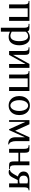

<svg xmlns="http://www.w3.org/2000/svg" viewBox="1843 -2363 710 4436"><g transform="rotate(90 2198.0 -145.0)"><path d="M82 -350Q82 -401 68 -425.5Q54 -450 12 -450H2V-470H462V0H372V-430H172V0H82Z M621 -350Q621 -401 607 -425.5Q593 -450 551 -450H531V-470H621Q659 -470 678.5 -459.5Q698 -449 706 -425Q761 -480 846 -480Q932 -480 979 -410.5Q1026 -341 1026 -235Q1026 -128 977.5 -59Q929 10 836 10Q798 10 769 2Q740 -6 711 -20V190H621ZM931 -235Q931 -327 902 -383.5Q873 -440 816 -440Q749 -440 711 -380V-60Q741 -46 763 -38Q785 -30 806 -30Q870 -30 900.5 -86Q931 -142 931 -235Z M1158 -350Q1158 -401 1144 -425.5Q1130 -450 1088 -450H1073V-470H1158Q1195 -470 1213.5 -460.5Q1232 -451 1240 -426Q1248 -401 1248 -350V-90L1458 -470H1548V0H1458V-380L1248 0H1158Z M1702 -350Q1702 -401 1688 -425.5Q1674 -450 1632 -450H1622V-470H2082V0H1992V-430H1792V0H1702Z M2199 -235Q2199 -303 2225 -359Q2251 -415 2301 -447.5Q2351 -480 2419 -480Q2487 -480 2537 -447.5Q2587 -415 2613 -359Q2639 -303 2639 -235Q2639 -167 2613 -111Q2587 -55 2537 -22.5Q2487 10 2419 10Q2351 10 2301 -22.5Q2251 -55 2225 -111Q2199 -167 2199 -235ZM2544 -235Q2544 -292 2528.5 -339Q2513 -386 2484.5 -413Q2456 -440 2419 -440Q2382 -440 2353.5 -413Q2325 -386 2309.5 -339Q2294 -292 2294 -235Q2294 -178 2309.5 -131Q2325 -84 2353.5 -57Q2382 -30 2419 -30Q2456 -30 2484.5 -57Q2513 -84 2528.5 -131Q2544 -178 2544 -235Z M3151 -150V-365L2986 0H2966L2796 -375V0H2756V-470H2851L3001 -140L3151 -470H3241V-150Q3241 -91 3262.5 -45.5Q3284 0 3316 0V20Q3227 20 3189 -23.5Q3151 -67 3151 -150Z M3419 -350Q3419 -401 3405 -425.5Q3391 -450 3349 -450H3334V-470H3419Q3456 -470 3474.5 -460.5Q3493 -451 3501 -426Q3509 -401 3509 -350V-255H3709V-470H3799V-120Q3799 -69 3813 -44.5Q3827 -20 3869 -20H3884V0H3799Q3762 0 3743.5 -9.5Q3725 -19 3717 -44Q3709 -69 3709 -120V-215H3509V0H3419Z M3903 0V-20Q3934 -23 3955 -44Q3976 -65 3998 -100L4058 -205Q4010 -213 3976.5 -247.5Q3943 -282 3943 -335Q3943 -470 4143 -470H4378V-450H4374Q4335 -449 4321.5 -424Q4308 -399 4308 -350V0H4218V-200H4140L4080 -80Q4056 -33 4027.5 -11.5Q3999 10 3958 10Q3933 10 3903 0ZM4218 -245V-425Q4206 -429 4187 -432Q4168 -435 4153 -435Q4038 -435 4038 -335Q4038 -235 4153 -235Q4168 -235 4187 -238Q4206 -241 4218 -245Z"/></g></svg>

Font: El Messiri
Style: Regular
Weight: 400
Designer: Mohamed Gaber
Foundry: Kief Type Foundry
Version: Version 2.006